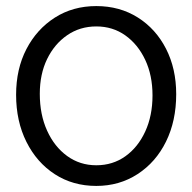

<svg xmlns="http://www.w3.org/2000/svg" viewBox="-20 -599 632 632"><path d="M33 -287Q33 -200 67 -132Q101 -64 160.5 -25.5Q220 13 297 13Q373 13 433 -26Q493 -65 526.5 -133Q560 -201 560 -289Q560 -373 526.5 -438.5Q493 -504 433.5 -541.5Q374 -579 297 -579Q220 -579 160.5 -541Q101 -503 67 -437.5Q33 -372 33 -287ZM111 -290Q111 -355 135 -404.5Q159 -454 201 -483Q243 -512 297 -512Q351 -512 392.5 -482.5Q434 -453 458 -402Q482 -351 482 -285Q482 -218 458 -166Q434 -114 392.5 -84.5Q351 -55 297 -55Q243 -55 201 -85.5Q159 -116 135 -169Q111 -222 111 -290Z"/></svg>

Font: Catamaran Thin
Style: Regular
Weight: 400
Version: Version 2.000